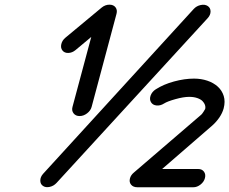

<svg xmlns="http://www.w3.org/2000/svg" viewBox="-20 -789 966 809"><path d="M796.1 -751Q808.1 -764.2 825.7 -767.8Q843.3 -771.5 855.2 -763.7Q867.2 -755.9 867.2 -740.7Q867.2 -725.6 855 -712.4L218.3 -18.3Q206.1 -5.1 189.2 -1.5Q172.4 2.2 161.1 -5.6Q149.7 -13.4 149.8 -28.4Q149.9 -43.5 161.6 -56.6ZM408.4 -757.1Q423.3 -769.3 441.2 -769.3Q458.3 -769.3 466.8 -758.1Q475.3 -746.8 470.9 -730.7L366 -338.4Q361.8 -322.8 346.9 -311.4Q332 -300 315.4 -300Q298.8 -300 290 -311.4Q281.2 -322.8 285.4 -338.4L364.5 -633.3L298.1 -577.9Q284.2 -566.4 267.9 -565.9Q251.7 -565.4 243.2 -576.2Q234.6 -586.9 238.3 -602.9Q241.9 -618.9 255.9 -630.4ZM794.9 0H558.6Q541.3 0 532.3 -10.9Q523.4 -21.7 527.6 -37.4Q531.2 -51.3 543.9 -61.8L828.1 -305.9Q831.1 -308.3 837.5 -318.1Q844 -327.9 844.7 -330.1Q846.7 -337.9 843.8 -346.6Q840.8 -355.2 833.3 -363Q825.7 -370.8 811 -375.9Q796.4 -380.9 777.1 -380.9Q753.4 -380.9 719.2 -371.3Q685.1 -361.8 671.4 -353Q655.8 -343 639.6 -344.6Q623.5 -346.2 616.2 -358.4Q608.9 -370.6 614.7 -386.6Q620.6 -402.6 636.2 -412.6Q668.7 -433.6 713.1 -445.7Q757.6 -457.8 797.6 -457.8Q827.4 -457.8 853.4 -449.1Q879.4 -440.4 897.5 -424.1Q915.5 -407.7 922.7 -384.5Q929.9 -361.3 922.4 -332.3Q917.2 -313 904.2 -293.8Q891.1 -274.7 873.8 -259.5L663.1 -76.9H815.4Q831.1 -76.9 839.4 -65.7Q847.7 -54.4 843.5 -38.6Q839.4 -22.7 825 -11.4Q810.5 0 794.9 0Z"/></svg>

Font: Tecnico
Style: GruesoInclinado
Weight: 700
Italic angle: -15°
Version: Version 1.3